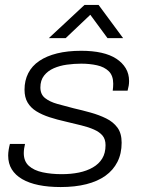

<svg xmlns="http://www.w3.org/2000/svg" viewBox="-20 -743 579 775"><path d="M225 12Q175 12 136 4Q97 -4 69.5 -20Q42 -36 27.5 -59.5Q13 -83 13 -115Q13 -126 15 -138.5Q17 -151 20 -162H81Q79 -154 77.5 -144Q76 -134 76 -125Q76 -92 96.5 -73.5Q117 -55 152 -47.5Q187 -40 229 -40Q267 -40 298.5 -46.5Q330 -53 354.5 -67Q379 -81 392.5 -103Q406 -125 406 -157Q406 -181 394 -195.5Q382 -210 359.5 -220Q337 -230 308 -237Q279 -244 246 -252Q210 -260 179.5 -270Q149 -280 126.5 -294Q104 -308 91.5 -329Q79 -350 79 -381Q79 -418 94 -447.5Q109 -477 138.5 -497Q168 -517 210.5 -527.5Q253 -538 308 -538Q354 -538 389.5 -530Q425 -522 449.5 -506Q474 -490 487.5 -467.5Q501 -445 501 -416Q501 -406 499.5 -397Q498 -388 495 -377H435Q436 -385 436.5 -391.5Q437 -398 437 -405Q437 -438 419 -455.5Q401 -473 371.5 -479.5Q342 -486 308 -486Q279 -486 250 -482Q221 -478 197 -467.5Q173 -457 158 -438Q143 -419 143 -390Q143 -362 162 -347Q181 -332 211.5 -323.5Q242 -315 277 -306Q312 -298 346 -288.5Q380 -279 408.5 -265Q437 -251 454 -228Q471 -205 471 -167Q471 -123 454 -89.5Q437 -56 405.5 -33.5Q374 -11 328.5 0.5Q283 12 225 12ZM177 -589 321 -723H378L477 -589H414L333 -699H361L245 -589Z"/></svg>

Font: Archivo SemiExpanded ExtraLight
Style: Italic
Weight: 250
Width: 6
Italic angle: -10°
Designer: Hector Gatti
Foundry: Omnibus-Type
Version: Version 2.001